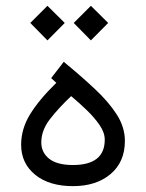

<svg xmlns="http://www.w3.org/2000/svg" viewBox="-20 -638 498 656"><path d="M172.4 -355 154.8 -371.1 197.8 -426.8Q257.3 -377.9 304.4 -333.7Q351.6 -289.6 379.2 -246.3Q406.7 -203.1 406.7 -156.7Q406.7 -84.5 357.7 -43.2Q308.6 -2 229.5 -2Q147.9 -2 100.1 -41Q52.2 -80.1 52.2 -143.6Q52.2 -197.8 83 -247.8Q113.8 -297.9 172.4 -355ZM337.9 -160.6Q337.9 -185.1 320.3 -210.7Q302.7 -236.3 276.4 -261.7Q250 -287.1 223.1 -309.6Q179.2 -268.1 150.1 -230.2Q121.1 -192.4 121.1 -151.4Q121.1 -117.2 147.9 -95.7Q174.8 -74.2 229 -74.2Q337.9 -74.2 337.9 -160.6ZM290.5 -618.2 349.6 -559.6 290.5 -500 231.9 -559.6ZM142.1 -618.2 201.2 -559.6 142.1 -500 83.5 -559.6Z"/></svg>

Font: Vazirmatn FD Light
Style: Regular
Weight: 300
Designer: Saber Rastikerdar
Foundry: Saber Rastikerdar
Version: Version 33.003